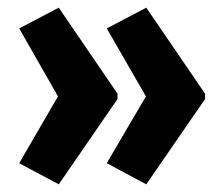

<svg xmlns="http://www.w3.org/2000/svg" viewBox="-20 -527 580 500"><path d="M514 -269V-283L361 -507L258 -453L360 -276L258 -102L361 -47ZM286 -269V-283L133 -507L30 -453L131 -276L30 -102L133 -47Z"/></svg>

Font: Noto Sans Kannada ExtraCondensed ExtraBold
Style: Regular
Weight: 800
Width: 2
Designer: Jelle Bosma - Monotype Design Team
Foundry: Monotype Imaging Inc.
Version: Version 2.005